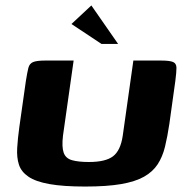

<svg xmlns="http://www.w3.org/2000/svg" viewBox="-20 -682 685 704"><path d="M601 -228Q594 -181 585 -144Q576 -107 558 -79.5Q540 -52 508 -34Q476 -16 424 -7Q372 2 292 2Q212 2 161.5 -7Q111 -16 84.5 -34Q58 -52 49.5 -78Q41 -104 43 -139Q45 -174 51 -217L75 -386Q80 -417 84 -433Q88 -449 101.5 -454.5Q115 -460 146 -460H250L211 -185Q206 -143 213.5 -122Q221 -101 244.5 -94.5Q268 -88 306 -88Q367 -88 394.5 -109Q422 -130 430 -184L469 -460H570Q603 -460 615 -454.5Q627 -449 627 -433Q627 -417 623 -386ZM352 -521 242 -594 315 -662 413 -521Z"/></svg>

Font: Genos
Style: Bold Italic
Weight: 700
Italic angle: -8°
Version: Version 1.010